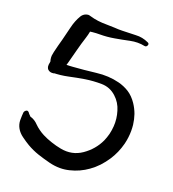

<svg xmlns="http://www.w3.org/2000/svg" viewBox="-225 -1625 1531 1697"><g transform="rotate(20 540.0 -777.0)"><path d="M870.1 -1367.2Q805.7 -1380.9 734.4 -1366.2Q662.1 -1350.6 597.7 -1339.8Q531.2 -1328.1 463.9 -1328.1Q396.5 -1328.1 330.1 -1314.5Q342.8 -1332 356.4 -1349.6Q369.1 -1367.2 381.8 -1384.8Q378.9 -1321.3 358.4 -1257.8Q337.9 -1194.3 322.3 -1133.8Q312.5 -1098.6 303.7 -1063.5Q293.9 -1029.3 285.2 -993.2Q280.3 -972.7 270.5 -958Q260.7 -944.3 247.1 -928.7Q257.8 -941.4 251 -925.8Q244.1 -911.1 242.2 -905.3Q232.4 -872.1 198.2 -865.2Q164.1 -859.4 143.6 -878.9Q136.7 -885.7 133.8 -895.5Q129.9 -905.3 130.9 -917Q130.9 -918.9 130.9 -919.9Q130.9 -920.9 130.9 -922.9Q132.8 -951.2 152.3 -966.8Q171.9 -981.4 200.2 -977.5Q235.4 -973.6 270.5 -974.6Q305.7 -974.6 339.8 -977.5Q438.5 -984.4 551.8 -998Q664.1 -1011.7 764.6 -986.3Q818.4 -972.7 865.2 -943.4Q912.1 -913.1 948.2 -859.4Q975.6 -818.4 992.2 -772.5Q1007.8 -726.6 1013.7 -677.7Q1016.6 -650.4 1016.6 -622.1Q1016.6 -559.6 1001 -496.1Q977.5 -405.3 928.7 -331.1Q900.4 -288.1 865.2 -250Q830.1 -212.9 790 -184.6Q713.9 -129.9 623 -108.4Q580.1 -97.7 536.1 -97.7Q486.3 -97.7 435.5 -110.4Q377 -125 318.4 -144.5Q260.7 -164.1 209 -194.3Q175.8 -213.9 138.7 -241.2Q101.6 -267.6 82 -302.7Q63.5 -335.9 62.5 -373Q62.5 -377.9 62.5 -383.8Q62.5 -415 65.4 -448.2Q67.4 -461.9 82 -471.7Q95.7 -480.5 108.4 -466.8Q113.3 -460 119.1 -453.1Q125 -447.3 130.9 -441.4Q145.5 -426.8 136.7 -432.6Q127 -438.5 142.6 -433.6Q162.1 -427.7 179.7 -416Q196.3 -405.3 210.9 -389.6Q231.4 -369.1 254.9 -352.5Q277.3 -335.9 303.7 -322.3Q345.7 -300.8 391.6 -286.1Q437.5 -270.5 484.4 -261.7Q595.7 -240.2 685.5 -301.8Q776.4 -364.3 821.3 -460.9Q835.9 -494.1 845.7 -531.2Q854.5 -568.4 857.4 -607.4Q862.3 -678.7 840.8 -748Q820.3 -818.4 767.6 -866.2Q709 -920.9 628.9 -921.9Q549.8 -922.9 475.6 -911.1Q404.3 -899.4 333 -883.8Q260.7 -868.2 188.5 -867.2Q202.1 -881.8 215.8 -895.5Q229.5 -910.2 243.2 -924.8Q243.2 -922.9 243.2 -921.9Q243.2 -920.9 244.1 -918.9Q215.8 -922.9 188.5 -925.8Q160.2 -928.7 132.8 -931.6Q133.8 -940.4 134.8 -948.2Q135.7 -956.1 136.7 -964.8Q136.7 -956.1 135.7 -956.1Q134.8 -957 131.8 -966.8Q127.9 -988.3 128.9 -1005.9Q130.9 -1023.4 135.7 -1043.9Q143.6 -1076.2 151.4 -1107.4Q160.2 -1139.6 168.9 -1171.9Q184.6 -1230.5 200.2 -1297.9Q215.8 -1364.3 248 -1418Q259.8 -1437.5 282.2 -1449.2Q295.9 -1455.1 309.6 -1456.1Q318.4 -1456.1 327.1 -1453.1Q370.1 -1440.4 409.2 -1435.5Q448.2 -1430.7 492.2 -1430.7Q529.3 -1430.7 566.4 -1428.7Q603.5 -1425.8 640.6 -1426.8Q703.1 -1427.7 765.6 -1430.7Q827.1 -1434.6 885.7 -1407.2Q903.3 -1399.4 895.5 -1381.8Q887.7 -1364.3 870.1 -1367.2Z"/></g></svg>

Font: Digory Doodles
Style: Regular
Weight: 400
Designer: Holds Worth Design
Version: Version 1.0